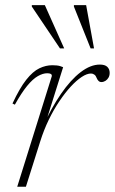

<svg xmlns="http://www.w3.org/2000/svg" viewBox="-20 -710 437 730"><path d="M177 -420.5Q177.5 -426.5 173 -429Q168.5 -431.5 159.5 -431.5Q143 -431.5 123.8 -420.5Q104.5 -409.5 83 -383.2Q61.5 -357 36.5 -312L27.5 -316.5Q55 -375.5 80 -407Q105 -438.5 129.5 -450.2Q154 -462 179 -462Q187.5 -462 195.2 -461.2Q203 -460.5 209.2 -458.5Q215.5 -456.5 220 -454.5L147 -222.5H140Q174.5 -299 211.8 -353Q249 -407 286.8 -435.8Q324.5 -464.5 359.5 -464.5Q379 -464.5 388 -455.8Q397 -447 397 -433Q397 -422.5 392.5 -414.8Q388 -407 380.8 -402.5Q373.5 -398 365.5 -398Q359 -398 354.5 -402.5Q350 -407 347 -414.5Q344.5 -422 338.8 -426.2Q333 -430.5 326 -430.5Q310.5 -430.5 290.8 -417.5Q271 -404.5 249.2 -381Q227.5 -357.5 205.8 -325.2Q184 -293 165.2 -254.2Q146.5 -215.5 133 -172.5L78.5 0H45.5ZM224 -526H208L101 -685V-690.5H150.5ZM337.5 -526H324.5L261 -685V-690.5H307.5Z"/></svg>

Font: Newsreader 36pt ExtraLight
Style: Italic
Weight: 250
Italic angle: -17°
Designer: Hugues Gentile
Foundry: Production Type
Version: Version 1.003